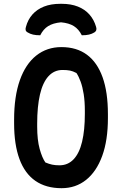

<svg xmlns="http://www.w3.org/2000/svg" viewBox="-20 -967 640 1007"><path d="M302 -720Q382 -720 436 -680Q490 -640 518 -562Q546 -484 546 -368V-348Q546 -231 516 -149Q486 -67 431.5 -23.5Q377 20 303 20Q221 20 165.5 -18.5Q110 -57 82 -133Q54 -209 54 -320V-340Q54 -461 84 -546Q114 -631 170 -675.5Q226 -720 302 -720ZM175 -303Q175 -233 188 -186Q201 -139 218 -115Q237 -107 253.5 -103.5Q270 -100 292 -100Q336 -100 366 -131.5Q396 -163 410.5 -223.5Q425 -284 425 -370V-386Q425 -435 419 -473Q413 -511 403 -538.5Q393 -566 381 -584Q362 -594 346.5 -597Q331 -600 308 -600Q264 -600 234 -567Q204 -534 189.5 -471Q175 -408 175 -319ZM191 -782Q169 -782 153.5 -785.5Q138 -789 125 -797Q116 -802 114.5 -809.5Q113 -817 116 -826Q126 -864 150 -891Q174 -918 210.5 -932.5Q247 -947 296 -947H304Q352 -947 388.5 -932.5Q425 -918 449 -891Q473 -864 484 -826Q487 -817 485 -809.5Q483 -802 475 -797Q462 -789 446.5 -785.5Q431 -782 409 -782Q393 -814 367.5 -830Q342 -846 300 -850Q258 -846 232.5 -830Q207 -814 191 -782Z"/></svg>

Font: Recursive Monospace Casual SemiBold
Style: Regular
Weight: 600
Version: Version 1.047